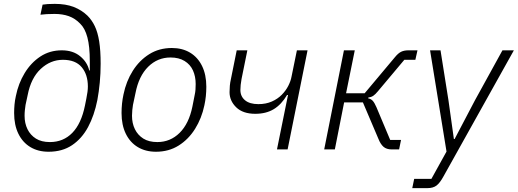

<svg xmlns="http://www.w3.org/2000/svg" viewBox="-20 -772 2675 992"><path d="M231 12Q177 12 137 -12Q97 -36 75 -81Q53 -126 53 -188Q53 -210 55 -232Q57 -254 62 -276Q75 -341 107.5 -394.5Q140 -448 188.5 -480Q237 -512 299 -512Q357 -512 394 -481.5Q431 -451 441 -408H444V-456Q444 -532 431.5 -579Q419 -626 394 -650Q368 -677 335.5 -688.5Q303 -700 262 -700Q238 -700 221.5 -699Q205 -698 189 -696L200 -748Q211 -750 226.5 -751Q242 -752 263 -752Q320 -752 361 -736Q402 -720 432 -691Q455 -668 470 -636.5Q485 -605 492.5 -558Q500 -511 500 -443Q500 -393 495.5 -345.5Q491 -298 483 -255Q467 -175 435 -115.5Q403 -56 352.5 -22Q302 12 231 12ZM238 -38Q307 -38 353.5 -85.5Q400 -133 419 -227L426 -262Q430 -282 432 -297Q434 -312 434 -325Q434 -387 402 -425Q370 -463 305 -463Q241 -463 190.5 -416Q140 -369 123 -281L112 -230Q110 -217 108.5 -203Q107 -189 107 -174Q107 -135 122 -104.5Q137 -74 165.5 -56Q194 -38 238 -38Z M786 12Q732 12 692 -12Q652 -36 630 -81Q608 -126 608 -188Q608 -213 610.5 -237Q613 -261 618 -284Q632 -352 666 -406Q700 -460 751 -492Q802 -524 868 -524Q922 -524 962 -500Q1002 -476 1024 -431Q1046 -386 1046 -324Q1046 -299 1043.5 -275Q1041 -251 1036 -228Q1022 -161 988 -106.5Q954 -52 903 -20Q852 12 786 12ZM793 -38Q860 -38 908 -85.5Q956 -133 974 -221L986 -282Q989 -295 990 -309Q991 -323 991 -338Q991 -377 977 -408Q963 -439 933.5 -457Q904 -475 861 -475Q794 -475 745.5 -427Q697 -379 680 -291L667 -230Q665 -217 663.5 -203Q662 -189 662 -174Q662 -135 677 -104.5Q692 -74 720.5 -56Q749 -38 793 -38Z M1411 0 1468 -281H1463Q1434 -232 1394.5 -208Q1355 -184 1299 -184Q1235 -184 1200.5 -217.5Q1166 -251 1166 -296Q1166 -312 1167.5 -329Q1169 -346 1173 -363L1203 -512H1258L1228 -364Q1225 -348 1223.5 -333.5Q1222 -319 1222 -307Q1222 -274 1246 -254Q1270 -234 1315 -234Q1354 -234 1384.5 -247.5Q1415 -261 1436 -282.5Q1457 -304 1469.5 -328.5Q1482 -353 1486 -375L1514 -512H1569L1466 0Z M1655 0 1757 -512H1813L1768 -290H1864L2020 -476Q2037 -497 2052.5 -504.5Q2068 -512 2090 -512H2137L2126 -463H2069L1933 -301Q1919 -284 1908.5 -277Q1898 -270 1883 -268L1882 -264Q1897 -261 1906 -251Q1915 -241 1925 -218L1996 -49H2052L2042 0H2004Q1977 0 1961.5 -13.5Q1946 -27 1935 -55L1855 -243H1758L1710 0Z M2434 -254 2576 -512H2635L2271 140Q2253 173 2235.5 186.5Q2218 200 2188 200H2110L2120 152H2209L2287 11L2202 -512H2256L2297 -254L2325 -54H2329Z"/></svg>

Font: IBM Plex Sans Light
Style: Italic
Weight: 300
Italic angle: -11.31°
Designer: Mike Abbink, Paul van der Laan, Pieter van Rosmalen
Foundry: Bold Monday
Version: Version 3.201